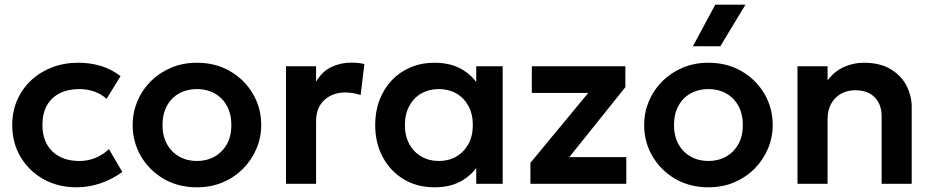

<svg xmlns="http://www.w3.org/2000/svg" viewBox="-20 -782 3968 817"><path d="M306 15Q226.5 15 164.8 -19.8Q103 -54.5 67.5 -114.2Q32 -174 32 -250Q32 -307.5 53 -355.8Q74 -404 112 -439.8Q150 -475.5 201.2 -495.2Q252.5 -515 313 -515Q365.5 -515 410.5 -501Q455.5 -487 493 -458L433.5 -361.5Q410 -382.5 380.2 -392.8Q350.5 -403 318 -403Q269 -403 233.8 -385Q198.5 -367 179.5 -333Q160.5 -299 160.5 -250.5Q160.5 -178.5 202.8 -137.8Q245 -97 318 -97Q354.5 -97 387 -110.5Q419.5 -124 443.5 -147.5L500.5 -50.5Q459.5 -20 409 -2.5Q358.5 15 306 15Z M818 15Q738 15 676.2 -21.2Q614.5 -57.5 579.5 -117.8Q544.5 -178 544.5 -250Q544.5 -303 564.5 -351Q584.5 -399 621.2 -435.8Q658 -472.5 708 -493.8Q758 -515 818 -515Q897.5 -515 959.2 -479Q1021 -443 1056.2 -382.8Q1091.5 -322.5 1091.5 -250Q1091.5 -197 1071.2 -149.2Q1051 -101.5 1014.5 -64.5Q978 -27.5 928 -6.2Q878 15 818 15ZM818 -97Q860 -97 893.2 -115.8Q926.5 -134.5 945.5 -168.8Q964.5 -203 964.5 -250Q964.5 -297 945.5 -331.5Q926.5 -366 893.5 -384.5Q860.5 -403 818 -403Q775.5 -403 742.2 -384.5Q709 -366 690.2 -331.5Q671.5 -297 671.5 -250Q671.5 -203 690.5 -168.8Q709.5 -134.5 742.5 -115.8Q775.5 -97 818 -97Z M1197 0V-500H1325V-434.5Q1351 -478.5 1390.2 -497Q1429.5 -515.5 1475 -515.5Q1491 -515.5 1504.5 -514Q1518 -512.5 1530.5 -509.5L1514.5 -377.5Q1499 -383 1482.2 -385.8Q1465.5 -388.5 1449 -388.5Q1395 -388.5 1360 -356.2Q1325 -324 1325 -266V0Z M1828.5 15Q1755 15 1698.2 -19Q1641.5 -53 1609 -113Q1576.5 -173 1576.5 -250Q1576.5 -308 1595 -356.5Q1613.5 -405 1647.2 -440.5Q1681 -476 1727.2 -495.5Q1773.5 -515 1828.5 -515Q1901 -515 1950.5 -484Q1984.5 -463 2006.5 -433V-500H2119V0H2006.5V-67Q1984.5 -37 1950.5 -16Q1901 15 1828.5 15ZM1847.5 -97Q1889 -97 1921.5 -115.8Q1954 -134.5 1973 -168.8Q1992 -203 1992 -250Q1992 -297 1973 -331.5Q1954 -366 1921.5 -384.5Q1889 -403 1847.5 -403Q1806 -403 1773.2 -384.5Q1740.5 -366 1721.8 -331.5Q1703 -297 1703 -250Q1703 -203 1721.8 -168.8Q1740.5 -134.5 1773.2 -115.8Q1806 -97 1847.5 -97Z M2237 0V-89L2483 -386.5H2243V-500H2641V-411L2402.5 -113.5H2645V0Z M2994.5 15Q2914.5 15 2852.8 -21.2Q2791 -57.5 2756 -117.8Q2721 -178 2721 -250Q2721 -303 2741 -351Q2761 -399 2797.8 -435.8Q2834.5 -472.5 2884.5 -493.8Q2934.5 -515 2994.5 -515Q3074 -515 3135.8 -479Q3197.5 -443 3232.8 -382.8Q3268 -322.5 3268 -250Q3268 -197 3247.8 -149.2Q3227.5 -101.5 3191 -64.5Q3154.5 -27.5 3104.5 -6.2Q3054.5 15 2994.5 15ZM2994.5 -97Q3036.5 -97 3069.8 -115.8Q3103 -134.5 3122 -168.8Q3141 -203 3141 -250Q3141 -297 3122 -331.5Q3103 -366 3070 -384.5Q3037 -403 2994.5 -403Q2952 -403 2918.8 -384.5Q2885.5 -366 2866.8 -331.5Q2848 -297 2848 -250Q2848 -203 2867 -168.8Q2886 -134.5 2919 -115.8Q2952 -97 2994.5 -97ZM2928.5 -585 3023.5 -762H3152L3045 -585Z M3373.5 0V-500H3501.5V-440Q3531.5 -479.5 3571.8 -497.2Q3612 -515 3656 -515Q3725 -515 3770.2 -487.5Q3815.5 -460 3837.5 -417Q3859.5 -374 3859.5 -327V0H3731.5V-287Q3731.5 -338 3702 -368Q3672.5 -398 3619.5 -398Q3585 -398 3558.2 -382.8Q3531.5 -367.5 3516.5 -340Q3501.5 -312.5 3501.5 -276.5V0Z"/></svg>

Font: Geologica EX Med
Style: Regular
Weight: 500
Designer: Sindre Bremnes, Frode Helland
Foundry: Monokrom Skriftforlag AS
Version: Version 1.010;gftools[0.9.28]